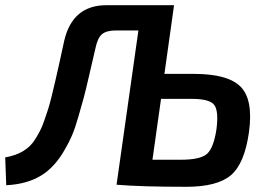

<svg xmlns="http://www.w3.org/2000/svg" viewBox="-28 -710 1026 738"><path d="M604 -426H717Q849 -426 897.5 -376Q946 -326 929 -202Q912 -81 859.5 -36.5Q807 8 688 8Q513 8 420 0L504 -593H418Q381 -593 364 -578.5Q347 -564 339 -525Q333 -500 316.5 -428Q300 -356 293.5 -333Q287 -310 274 -264Q261 -218 249 -190Q237 -162 221 -135Q182 -66 128 -34Q74 -2 -4 2L-8 -105Q74 -119 108 -176Q118 -192 126.5 -208.5Q135 -225 143 -249Q151 -273 156.5 -289Q162 -305 171 -342Q180 -379 184.5 -398.5Q189 -418 201 -471.5Q213 -525 219 -554Q251 -690 381 -690H641ZM558 -96H667Q742 -96 767.5 -118.5Q793 -141 804 -213Q813 -282 796 -306Q779 -330 709 -330H591Z"/></svg>

Font: Exo 2.0 Semi Bold
Style: Italic
Weight: 600
Italic angle: -8°
Designer: Natanael Gama
Version: Version 1.001;PS 001.001;hotconv 1.0.70;makeotf.lib2.5.58329